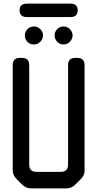

<svg xmlns="http://www.w3.org/2000/svg" viewBox="-20 -1030 536 1058"><path d="M103 -12Q123 8 152 8H345Q374 8 394 -12L426 -44Q448 -66 446 -94V-671Q446 -711 406 -711H395Q355 -711 355 -671V-123Q355 -83 315 -83H181Q141 -83 141 -123V-671Q141 -711 101 -711H90Q50 -711 50 -671V-94Q50 -65 70 -45ZM167 -785Q188 -785 202.5 -800.5Q217 -816 217 -835Q217 -853 203 -868.5Q189 -884 167 -884Q146 -884 131.5 -869.5Q117 -855 117 -835Q117 -815 130.5 -800Q144 -785 167 -785ZM330 -785Q351 -785 365.5 -800.5Q380 -816 380 -835Q380 -853 366 -868.5Q352 -884 330 -884Q309 -884 295 -869.5Q281 -855 281 -835Q281 -816 294.5 -800.5Q308 -785 330 -785ZM88 -973Q88 -936 128 -936H368Q408 -936 408 -973Q408 -1010 368 -1010H128Q88 -1010 88 -973Z"/></svg>

Font: WDXL Lubrifont TC
Style: Regular
Weight: 400
Designer: [WDXL Lubrifont] Copyright 2020-2022 (c) NightFurySL2001, Skr-ZERO; [ZCOOL QingKe HuangYou] Copyright 2018-2022 (c) The 
Version: Version 2.001;hotconv 1.1.1;makeotfexe 2.6.0